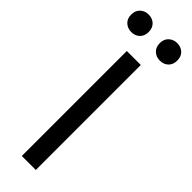

<svg xmlns="http://www.w3.org/2000/svg" viewBox="-321 -925 931 931"><g transform="rotate(45 144.0 -460.0)"><path d="M96 -720H192V0H96ZM242 -800Q217 -800 199.5 -816Q182 -832 182 -860Q182 -888 199.5 -904Q217 -920 242 -920Q268 -920 285 -904Q302 -888 302 -860Q302 -832 285 -816Q268 -800 242 -800ZM46 -800Q21 -800 3.5 -816Q-14 -832 -14 -860Q-14 -888 3.5 -904Q21 -920 46 -920Q72 -920 89 -904Q106 -888 106 -860Q106 -832 89 -816Q72 -800 46 -800Z"/></g></svg>

Font: Kufam
Style: Regular
Weight: 400
Designer: Wael Morcos, Artur Schmal
Foundry: Original Type
Version: Version 1.301; ttfautohint (v1.8.3)